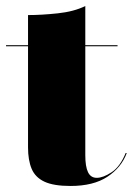

<svg xmlns="http://www.w3.org/2000/svg" viewBox="-20 -610 440 637"><path d="M214 7Q158 7 127.5 -7.2Q97 -21.5 85 -50Q73 -78.5 73 -121V-560Q118 -560 171.8 -565.8Q225.5 -571.5 263 -590V-95Q263 -57.5 272 -38.8Q281 -20 301 -20Q322 -20 350.2 -38.5Q378.5 -57 397 -102.5L400.5 -102Q382.5 -54 336.2 -23.5Q290 7 214 7ZM0 -456.5V-460H370V-456.5Z"/></svg>

Font: Bodoni Moda 48pt Black
Style: Regular
Weight: 900
Designer: Owen Earl
Foundry: indestructible type
Version: Version 2.004